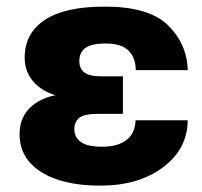

<svg xmlns="http://www.w3.org/2000/svg" viewBox="-20 -551 614 585"><path d="M285.6 14.6Q402.8 14.6 477.3 -41.7Q551.8 -98.1 551.8 -184.6H393.1Q391.6 -144.5 365.2 -124.3Q338.9 -104 290.5 -104Q246.6 -104 226.6 -118.2Q206.5 -132.3 206.5 -157.7Q206.5 -178.7 220.7 -191.4Q234.9 -204.1 279.3 -204.1H354.5V-318.4H289.1Q252.9 -318.4 237.3 -330.1Q221.7 -341.8 221.7 -365.2Q221.7 -391.6 240.5 -405Q259.3 -418.5 301.8 -418.5Q350.1 -418.5 371.8 -396.5Q393.6 -374.5 393.6 -337.4H552.2Q549.3 -418.9 490.7 -475.1Q432.1 -531.2 298.8 -530.8Q176.8 -530.8 116 -490Q55.2 -449.2 55.2 -375.5Q55.2 -327.6 88.4 -295.2Q121.6 -262.7 179.2 -254.4V-265.1Q112.8 -259.8 76.2 -227.3Q39.6 -194.8 39.6 -143.1Q39.6 -68.4 105.5 -26.9Q171.4 14.6 285.6 14.6Z"/></svg>

Font: Roboto Flex
Style: wght 800 wdth 100 opsz 14.0 GRAD 0.00 slnt 0.00 XTRA 468 XOPQ 96 YOPQ 79 YTLC 514 YTUC 712 YTAS 750 YTDE -203.00 YTFI 738
Weight: 800
Designer: Berlow after Robertson
Foundry: Google
Version: Version 3.100